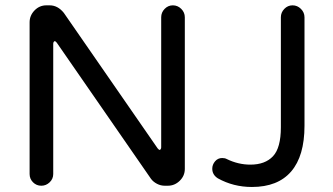

<svg xmlns="http://www.w3.org/2000/svg" viewBox="-20 -708 1279 738"><path d="M93.8 -39.1V-622.1Q93.8 -648.4 112.8 -668Q131.8 -687.5 158.2 -687.5H170.9Q202.1 -687.5 225.6 -658.2L585.9 -137.7Q590.8 -131.8 593.8 -131.8Q595.7 -131.8 597.7 -134.8Q599.6 -137.7 599.6 -141.6V-641.6Q599.6 -660.2 612.8 -673.8Q626 -687.5 644.5 -687.5Q663.1 -687.5 676.8 -673.8Q690.4 -660.2 690.4 -641.6V-58.6Q690.4 -32.2 670.9 -13.2Q651.4 5.9 625 5.9H613.3Q597.7 5.9 583.5 -1.5Q569.3 -8.8 560.5 -20.5L198.2 -543.9Q193.4 -549.8 190.4 -549.8Q188.5 -549.8 186.5 -546.9Q184.6 -543.9 184.6 -540V-39.1Q184.6 -20.5 170.9 -7.3Q157.2 5.9 138.7 5.9Q120.1 5.9 106.9 -7.3Q93.8 -20.5 93.8 -39.1ZM817.4 -22.5Q795.9 -36.1 795.9 -59.6Q795.9 -75.2 806.6 -87.9Q817.4 -100.6 834 -100.6Q844.7 -100.6 851.6 -96.7Q895.5 -75.2 942.4 -75.2Q999 -75.2 1029.3 -107.4Q1059.6 -139.6 1059.6 -218.8V-641.6Q1059.6 -660.2 1072.8 -673.8Q1085.9 -687.5 1104.5 -687.5Q1123 -687.5 1136.7 -673.8Q1150.4 -660.2 1150.4 -641.6V-224.6Q1150.4 -108.4 1099.1 -48.8Q1047.9 10.7 948.2 10.7Q877 10.7 817.4 -22.5Z"/></svg>

Font: jf-openhuninn-1.1
Style: Regular
Weight: 400
Designer: [Kosugi Maru]
      Designed by Motoya company      

      [Varela Round]
      Joe Prince(Latin component); Avraham Co
Foundry: justfont CO.,LTD.
Version: 1.1